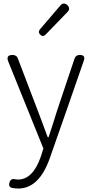

<svg xmlns="http://www.w3.org/2000/svg" viewBox="-20 -851 530 1111"><path d="M85 240Q70 240 48 236Q28 229 34 207Q42 180 66 186Q78 188 84 188Q171 188 217 53L231 8L27 -497Q14 -533 52 -533Q77 -533 84 -511L200 -207Q204 -195 214 -170Q242 -93 256 -57H261Q270 -84 289 -143Q303 -187 309 -207L411 -511Q418 -533 441 -533Q477 -533 465 -500L373 -235L269 62Q207 240 85 240ZM213 -650Q198 -665 211 -681L330 -820Q348 -840 369 -822Q390 -802 371 -782L310 -719L244 -651Q229 -635 213 -650Z"/></svg>

Font: GenSenRounded TW L
Style: Regular
Weight: 300
Version: Version 1.501;PS 1;hotconv 16.6.51;makeotf.lib2.5.65220